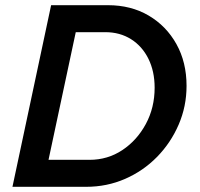

<svg xmlns="http://www.w3.org/2000/svg" viewBox="-20 -720 770 740"><path d="M28 0 177 -700H396Q485 -700 553 -660Q621 -620 660 -550Q699 -480 699 -389Q699 -310 668.5 -239.5Q638 -169 585 -115Q532 -61 462 -30.5Q392 0 312 0ZM386 -596H272L167 -104H325Q395 -104 451.5 -141.5Q508 -179 542 -242Q576 -305 576 -382Q576 -445 552 -493.5Q528 -542 485 -569Q442 -596 386 -596Z"/></svg>

Font: Red Hat Text Medium
Style: Italic
Weight: 500
Italic angle: -12°
Designer: Pentagram, MCKL
Foundry: Pentagram, MCKL
Version: Version 1.023; ttfautohint (v1.8.3)